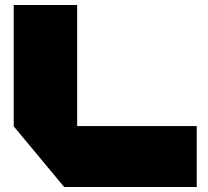

<svg xmlns="http://www.w3.org/2000/svg" viewBox="-20 -750 833 769"><path d="M237 -1 35 -244V-245H768V-1ZM35 -245V-730H289V-245Z"/></svg>

Font: Foldit Black
Style: Regular
Weight: 900
Version: Version 1.003